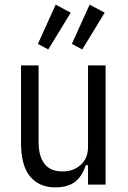

<svg xmlns="http://www.w3.org/2000/svg" viewBox="-20 -799 553 831"><path d="M361 -84H351Q336 -36 304.5 -12Q273 12 219 12Q150 12 110.5 -35Q71 -82 71 -180V-516H147V-185Q147 -123 172.5 -90Q198 -57 251 -57Q297 -57 329 -85Q361 -113 361 -164V-516H437V0H361ZM189 -585 144 -609 221 -779 286 -744ZM336 -585 291 -609 368 -779 433 -744Z"/></svg>

Font: IBM Plex Sans Condensed
Style: Regular
Weight: 400
Width: 3
Designer: Mike Abbink, Paul van der Laan, Pieter van Rosmalen
Foundry: Bold Monday
Version: Version 1.1